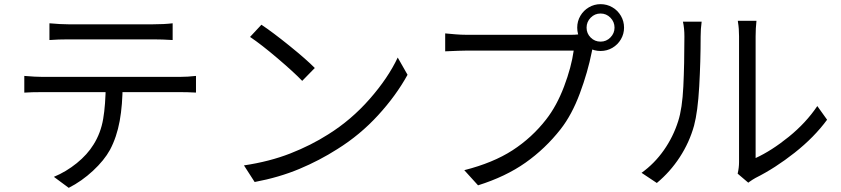

<svg xmlns="http://www.w3.org/2000/svg" viewBox="-20 -849 4010 915"><path d="M305.2 -733.2H710Q762.2 -733.2 802.8 -738V-658.2Q754.4 -661.4 710 -661.4H306Q256.8 -661.4 215.6 -658.2V-738Q269.6 -733.2 305.2 -733.2ZM182.4 -482.6H836.6Q854.2 -482.6 875 -483.8Q895.8 -485 914 -487.2V-407.8Q874 -410 836.6 -410H182.4Q129.4 -410 95.8 -407.6V-487.2Q149.8 -482.6 182.4 -482.6ZM504.2 -135Q476.6 -84.8 423.1 -35.1Q369.6 14.6 307.6 46.2L236.8 -6.2Q295.4 -30.6 345.9 -71.5Q396.4 -112.4 425.8 -160.2Q460.2 -214.8 471.7 -282.3Q483.2 -349.8 484 -448.2L564.4 -448.4Q564.4 -349.4 550.4 -272.5Q536.4 -195.6 504.2 -135Z M1480.2 -525 1420.2 -463.6Q1380.2 -505.2 1302.5 -571.3Q1224.8 -637.4 1171.6 -673L1225.8 -731.2Q1279.6 -695.4 1359.7 -630.7Q1439.8 -566 1480.2 -525ZM1543.8 -208.4Q1653.8 -277 1741.7 -377.2Q1829.6 -477.4 1875.4 -574.8L1922.2 -492.6Q1867.8 -393.6 1781.8 -299.7Q1695.8 -205.8 1587.6 -138.4Q1502.8 -84.2 1406.5 -43.9Q1310.2 -3.6 1193.6 18.4L1142.6 -60.8Q1264.8 -79 1363.5 -117.7Q1462.2 -156.4 1543.8 -208.4Z M2842 -650.6Q2869.6 -650.6 2889.1 -670.5Q2908.6 -690.4 2908.6 -717.2Q2908.6 -744.8 2889.1 -764.7Q2869.6 -784.6 2842 -784.6Q2814.4 -784.6 2794.9 -764.7Q2775.4 -744.8 2775.4 -717.2Q2775.4 -689.6 2794.9 -670.1Q2814.4 -650.6 2842 -650.6ZM2842 -829.2Q2872.6 -829.2 2898.3 -814.2Q2924 -799.2 2939 -773.5Q2954 -747.8 2954 -717.2Q2954 -687.4 2939 -661.7Q2924 -636 2898.3 -621Q2872.6 -606 2842 -606Q2811.4 -606 2786.1 -621Q2760.8 -636 2745.8 -661.3Q2730.8 -686.6 2730.8 -717.2Q2730.8 -747.8 2745.8 -773.5Q2760.8 -799.2 2786.5 -814.2Q2812.2 -829.2 2842 -829.2ZM2801.4 -608 2800.2 -601.6Q2781.2 -505.6 2743.3 -403.8Q2705.4 -302 2651.6 -233.2Q2578.6 -140.2 2484.1 -73.6Q2389.6 -7 2258.2 34.2L2192.6 -38Q2330.2 -73 2422.5 -132.8Q2514.8 -192.6 2582.4 -279.4Q2633 -344 2668 -436.4Q2703 -528.8 2714 -607.8H2200.4Q2177 -607.8 2101.6 -604.4V-689.8Q2124.2 -687.6 2151.1 -685.4Q2178 -683.2 2200.4 -683.2H2704.6Q2734.4 -683.2 2756.6 -689L2815 -651.2Q2808.4 -633.4 2801.4 -608Z M3502 -76.4V-676Q3502 -713.2 3497.2 -741.4L3496.2 -749.8H3585Q3581 -714 3581 -675.8V-95.8Q3657.2 -130.8 3739.1 -197.1Q3821 -263.4 3875 -343.6L3921.6 -278.4Q3860.2 -194.8 3767 -121.2Q3673.8 -47.6 3580.4 -1Q3567 6.4 3551.8 17.2L3546 21.6L3495.4 -21.4Q3502 -49.8 3502 -76.4ZM3211.8 -271Q3231.4 -331.4 3236.5 -436.8Q3241.6 -542.2 3241.6 -674.8Q3241.6 -715 3234.6 -745.8H3323.8Q3319 -710.8 3319 -675.2Q3319 -556.6 3312.2 -436.5Q3305.4 -316.4 3287.6 -250.2Q3265.4 -170.4 3219.6 -100.1Q3173.8 -29.8 3110.2 23L3037.4 -25.4Q3098.8 -69.4 3143.5 -133Q3188.2 -196.6 3211.8 -271Z"/></svg>

Font: 寒蝉端黑体 Light
Style: Regular
Weight: 300
Designer: ChillDuanSans {Warren2060}; 
Source Han Sans {Ryoko NISHIZUKA 西塚涼子 (kana, bopomofo & ideographs); Paul D. Hunt (Latin, G
Foundry: ChillType&Adobe
Version: Version 1.300;Glyphs 3.3 (3306)